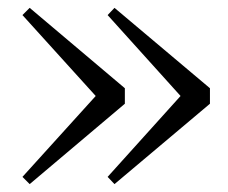

<svg xmlns="http://www.w3.org/2000/svg" viewBox="-20 -519 580 489"><path d="M271.6 -499 514.7 -294.3V-254.8L271.6 -50.1L254.1 -68.5L459 -295.8V-253.3L254.1 -480.6ZM55.6 -499 298 -294.3V-254.8L55.6 -50.1L37.2 -68.5L243 -295.8V-253.3L37.2 -480.6Z"/></svg>

Font: Noto Serif HK
Style: Regular
Weight: 200
Designer: Ryoko NISHIZUKA 西塚涼子 (kana & ideographs); Frank Grießhammer (Latin, Greek & Cyrillic); Wenlong ZHANG 张文龙 (bopomofo); San
Foundry: Adobe
Version: Version 2.001;hotconv 1.1.0;makeotfexe 2.6.0